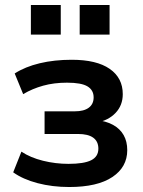

<svg xmlns="http://www.w3.org/2000/svg" viewBox="-20 -741 573 771"><path d="M258 10Q190 10 131 -5.5Q72 -21 33 -49L66 -132Q102 -108 152.5 -95.5Q203 -83 255 -83Q317 -83 346 -97.5Q375 -112 375 -144Q375 -173 354.5 -188Q334 -203 293 -203H159V-294H281Q317 -294 336.5 -308.5Q356 -323 356 -350Q356 -379 331.5 -394Q307 -409 249 -409Q197 -409 153.5 -397Q110 -385 73 -363L39 -446Q81 -473 139.5 -487Q198 -501 268 -501Q368 -501 420.5 -464.5Q473 -428 473 -363Q473 -318 444 -287.5Q415 -257 366 -248V-259Q406 -255 434 -239.5Q462 -224 476.5 -198.5Q491 -173 491 -138Q491 -70 431 -30Q371 10 258 10ZM300 -602V-721H420V-602ZM104 -602V-721H224V-602Z"/></svg>

Font: Nunito Sans 11pt
Style: Bold
Weight: 700
Version: Version 3.101;gftools[0.9.27]